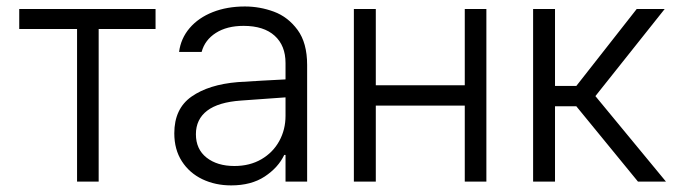

<svg xmlns="http://www.w3.org/2000/svg" viewBox="-20 -558 2077 590"><path d="M39.1 -530.3H458V-468.8H283.2V0H216.8V-468.8H39.1Z M710.9 -305.7Q745.1 -308.1 786.9 -310.3Q828.6 -312.5 857.4 -314V-364.3Q857.4 -418 824 -448.2Q790.5 -478.5 728.5 -478.5Q677.2 -478.5 643.3 -456.8Q609.4 -435.1 599.6 -398.4H530.3Q535.6 -439.9 562.7 -471.7Q589.8 -503.4 633.8 -520.8Q677.7 -538.1 732.4 -538.1Q778.3 -538.1 821.5 -522.2Q864.7 -506.3 894.3 -466.3Q923.8 -426.3 923.8 -358.4V0H857.4V-82H853.5Q835 -43 793.5 -15.6Q752 11.7 690.4 11.7Q641.6 11.7 601.8 -7.3Q562 -26.4 538.8 -62.5Q515.6 -98.6 515.6 -148.4Q515.6 -224.1 568.6 -261.2Q621.6 -298.3 710.9 -305.7ZM700.2 -47.9Q747.6 -47.9 783.2 -68.6Q818.8 -89.4 838.1 -124.5Q857.4 -159.7 857.4 -202.1V-258.8L720.7 -249Q650.9 -244.1 616.5 -217.8Q582 -191.4 582 -145.5Q582 -99.6 614.7 -73.7Q647.5 -47.9 700.2 -47.9Z M1134.8 -295.9H1408.2V-530.3H1474.6V0H1408.2V-233.4H1134.8V0H1067.4V-530.3H1134.8Z M1618.2 -530.3H1685.5V-293.9H1751L1936.5 -530.3H2022.5L1809.6 -262.7L2026.4 0H1940.4L1751 -231.4H1685.5V0H1618.2Z"/></svg>

Font: Pretendard GOV Light
Style: Regular
Weight: 300
Designer: Base glyphs from Inter by Rasmus Andersson; Hangeul glyphs from Noto Sans CJK(Source Han Sans) by Jang Soo-young and Kan
Foundry: Kil Hyung-jin
Version: Version 1.309